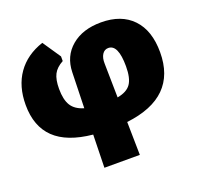

<svg xmlns="http://www.w3.org/2000/svg" viewBox="-119 -617 963 932"><g transform="rotate(-20 362.5 -151.5)"><path d="M279 -304Q281 -386 339 -435Q397 -484 492 -484Q597 -484 655 -423Q713 -362 713 -250Q713 -17 447 14L450 185H267L271 15Q140 2 76 -59.5Q12 -121 12 -232Q12 -328 58 -393.5Q104 -459 191 -488L254 -395V-371Q219 -352 205 -325Q191 -298 191 -250Q191 -194 210 -163.5Q229 -133 274 -120ZM441 -289 444 -114Q494 -123 514 -152Q534 -181 534 -242Q534 -355 483 -355Q463 -355 451.5 -337Q440 -319 441 -289Z"/></g></svg>

Font: Alegreya Sans Black
Style: Regular
Weight: 900
Designer: Juan Pablo del Peral
Foundry: Huerta Tipografica
Version: Version 2.007